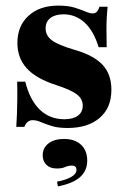

<svg xmlns="http://www.w3.org/2000/svg" viewBox="-20 -450 455 692"><path d="M223.4 11.3Q188.7 11.3 165.7 4Q142.7 -3.2 127 -10.1Q111.3 -16.9 97.6 -16.9Q77.4 -16.9 67.7 7.3H38.7Q40.3 -16.1 41.1 -39.5Q41.9 -62.9 42.3 -91.1Q42.7 -119.4 41.9 -155.6H71Q87.9 -88.7 123.8 -54.4Q159.7 -20.2 212.1 -20.2Q243.5 -20.2 260.9 -33.1Q278.2 -46 278.2 -69.4Q278.2 -93.5 257.3 -109.7Q236.3 -125.8 182.3 -143.5Q109.7 -166.9 76.2 -204Q42.7 -241.1 42.7 -295.2Q42.7 -356.5 82.7 -393.1Q122.6 -429.8 190.3 -429.8Q224.2 -429.8 247.2 -423Q270.2 -416.1 286.7 -408.9Q303.2 -401.6 314.5 -401.6Q323.4 -401.6 329 -407.7Q334.7 -413.7 338.7 -425.8H367.7Q366.1 -408.1 364.9 -389.1Q363.7 -370.2 363.7 -344.8Q363.7 -319.4 364.5 -279.8H335.5Q317.7 -338.7 285.1 -368.5Q252.4 -398.4 208.9 -398.4Q179 -398.4 161.7 -385.1Q144.4 -371.8 144.4 -347.6Q144.4 -321.8 166.9 -304.8Q189.5 -287.9 246.8 -271Q316.1 -251.6 348.8 -217.3Q381.5 -183.1 381.5 -126.6Q381.5 -61.3 339.1 -25Q296.8 11.3 223.4 11.3ZM188.7 221.8 185.5 204.8Q218.5 198.4 237.1 187.5Q255.6 176.6 255.6 162.1Q255.6 146.8 238.7 146.8Q226.6 146.8 214.9 152Q203.2 157.3 184.7 157.3Q161.3 157.3 147.6 144.4Q133.9 131.5 133.9 109.7Q133.9 83.1 154.8 66.9Q175.8 50.8 210.5 50.8Q250 50.8 272.2 71.8Q294.4 92.7 294.4 129Q294.4 165.3 268.5 188.3Q242.7 211.3 188.7 221.8Z"/></svg>

Font: Playfair 5pt SemiExpanded Light Black
Style: Regular
Weight: 900
Version: Version 2.203